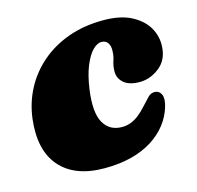

<svg xmlns="http://www.w3.org/2000/svg" viewBox="-80 -568 688 669"><g transform="rotate(-15 264.0 -234.0)"><path d="M321.5 -413Q305.5 -413 289.2 -396.2Q273 -379.5 259.5 -346.8Q246 -314 239 -265.5Q227.5 -183.5 248.5 -145.8Q269.5 -108 315 -108Q332 -108 347 -113.8Q362 -119.5 376 -130.5Q390 -141.5 403.5 -156.5Q421.5 -176.5 431.8 -186.8Q442 -197 456.5 -196.5Q471.5 -196 478.8 -181Q486 -166 477.5 -137Q467.5 -103.5 445.8 -75.8Q424 -48 391.5 -27.5Q359 -7 316 4Q273 15 219 15Q112.5 15 59.8 -45.2Q7 -105.5 20.5 -217Q27.5 -273 53 -321.5Q78.5 -370 121 -406.8Q163.5 -443.5 220.5 -464Q277.5 -484.5 347 -484.5Q408.5 -484.5 448 -463.8Q487.5 -443 505.8 -410.8Q524 -378.5 521.5 -342Q519 -295 486 -269.2Q453 -243.5 415 -243.5Q377.5 -243.5 358 -260.2Q338.5 -277 339 -303Q339.5 -323 345 -338.5Q350.5 -354 351 -374.5Q351.5 -391.5 344 -402.2Q336.5 -413 321.5 -413Z"/></g></svg>

Font: Fraunces Black
Style: Italic
Weight: 900
Italic angle: -16°
Version: Version 1.000;[b76b70a41]